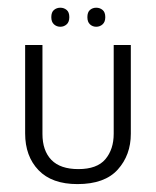

<svg xmlns="http://www.w3.org/2000/svg" viewBox="-20 -463 397 488"><path d="M312.5 -123Q312.5 -68.8 279.3 -32Q246.1 4.9 176.8 4.9Q111.8 4.9 77.9 -30.5Q43.9 -65.9 43.9 -124V-348.6H87.9V-122.6Q87.9 -80.1 110.6 -56.6Q133.3 -33.2 179.2 -33.2Q226.6 -33.2 247.8 -58.3Q269 -83.5 269 -123V-348.6H312.5ZM110.4 -419.4Q110.4 -432.1 117.2 -437.7Q124 -443.4 133.3 -443.4Q142.6 -443.4 149.4 -437.7Q156.2 -432.1 156.2 -419.4Q156.2 -407.2 149.4 -401.1Q142.6 -395 133.3 -395Q124 -395 117.2 -401.1Q110.4 -407.2 110.4 -419.4ZM202.1 -419.4Q202.1 -432.1 208.7 -437.7Q215.3 -443.4 224.6 -443.4Q233.9 -443.4 240.7 -437.7Q247.6 -432.1 247.6 -419.4Q247.6 -407.2 240.7 -401.1Q233.9 -395 224.6 -395Q215.3 -395 208.7 -401.1Q202.1 -407.2 202.1 -419.4Z"/></svg>

Font: NotoSansOldHungarianUI
Style: Regular
Weight: 400
Designer: Monotype Design Team
Foundry: Monotype Imaging Inc.
Version: Version 1001.000; ttfautohint (v1.8.4.7-5d5b)